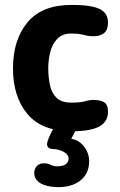

<svg xmlns="http://www.w3.org/2000/svg" viewBox="-20 -528 491 784"><path d="M273 8Q151 8 92 -62.5Q33 -133 33 -249Q33 -365 92 -436.5Q151 -508 273 -508Q350 -508 385.5 -492Q421 -476 421 -435Q421 -406 405 -393Q389 -380 362 -380Q343 -380 332 -383Q321 -386 308.5 -388.5Q296 -391 270 -391Q235 -391 214.5 -370Q194 -349 185.5 -316.5Q177 -284 177 -249Q177 -215 183.5 -182.5Q190 -150 210 -129.5Q230 -109 271 -109Q309 -109 327 -114.5Q345 -120 362 -120Q389 -120 405 -110.5Q421 -101 421 -72Q421 -31 385.5 -11.5Q350 8 273 8ZM210 236Q166 234 142.5 218.5Q119 203 120 177Q120 161 131 149.5Q142 138 161 139Q176 139 185.5 144.5Q195 150 210 151Q258 152 260 121Q261 104 241 92.5Q221 81 191 80Q172 78 172 59Q173 50 180.5 32Q188 14 200 -6.5Q212 -27 224 -43L310 -36L271 39Q302 43 323.5 71Q345 99 344 133Q343 183 306.5 210.5Q270 238 210 236Z"/></svg>

Font: Madimi One
Style: Regular
Weight: 400
Designer: Taurai Valerie Mtake, Mirko Velimirovic
Foundry: TaVaTake
Version: Version 1.000; ttfautohint (v1.8.4.7-5d5b)